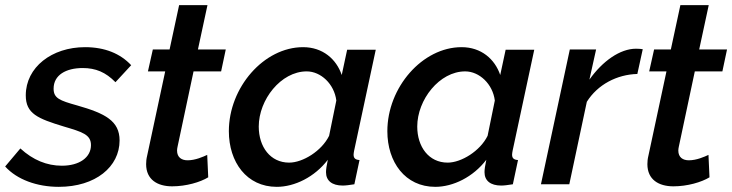

<svg xmlns="http://www.w3.org/2000/svg" viewBox="-45 -715 2841 745"><path d="M-25 -69C21 -18 99 10 183 10C326 10 419 -68 419 -170C419 -246 363 -275 254 -306C186 -325 163 -334 163 -371C163 -424 211 -451 276 -451C326 -451 365 -435 403 -396L464 -462C422 -507 362 -532 285 -532C156 -532 55 -454 55 -345C55 -274 101 -255 203 -224C274 -203 308 -193 308 -152C308 -104 263 -72 195 -72C137 -72 83 -94 34 -139Z M522 -78C522 -18 566 8 623 8C677 8 732 -8 763 -27L759 -114C744 -107 713 -93 683 -93C660 -93 642 -104 642 -131C642 -136 643 -141 644 -146L706 -438H813L831 -523H723L760 -695H650L613 -523H548L529 -438H596L526 -111C523 -99 522 -88 522 -78Z M843 -206C843 -86 912 10 1029 10C1098 10 1176 -28 1227 -95C1222 -72 1220 -57 1220 -47C1220 -14 1243 5 1285 5C1296 5 1311 3 1330 0L1350 -94C1334 -95 1327 -101 1327 -115C1327 -119 1328 -124 1329 -130L1413 -522H1302L1281 -424C1260 -486 1207 -532 1131 -532C979 -532 843 -376 843 -206ZM1232 -188C1203 -129 1130 -84 1077 -84C1004 -84 959 -145 959 -224C959 -328 1045 -438 1145 -438C1200 -438 1252 -389 1260 -325Z M1458 -206C1458 -86 1527 10 1644 10C1713 10 1791 -28 1842 -95C1837 -72 1835 -57 1835 -47C1835 -14 1858 5 1900 5C1911 5 1926 3 1945 0L1965 -94C1949 -95 1942 -101 1942 -115C1942 -119 1943 -124 1944 -130L2028 -522H1917L1896 -424C1875 -486 1822 -532 1746 -532C1594 -532 1458 -376 1458 -206ZM1847 -188C1818 -129 1745 -84 1692 -84C1619 -84 1574 -145 1574 -224C1574 -328 1660 -438 1760 -438C1815 -438 1867 -389 1875 -325Z M2166 -523 2054 0H2164L2232 -320C2274 -387 2349 -426 2428 -428L2449 -524C2443 -525 2436 -526 2423 -526C2361 -526 2293 -478 2242 -406L2268 -523Z M2467 -78C2467 -18 2511 8 2568 8C2622 8 2677 -8 2708 -27L2704 -114C2689 -107 2658 -93 2628 -93C2605 -93 2587 -104 2587 -131C2587 -136 2588 -141 2589 -146L2651 -438H2758L2776 -523H2668L2705 -695H2595L2558 -523H2493L2474 -438H2541L2471 -111C2468 -99 2467 -88 2467 -78Z"/></svg>

Font: FIGSv2-sans-serif SmBold Italic
Style: Regular
Weight: 600
Italic angle: -12°
Designer: Matt McInerney, Pablo Impallari, Rodrigo Fuenzalida
Foundry: Matt McInerney, Pablo Impallari, Rodrigo Fuenzalida
Version: Version 4.020;hotconv 1.0.109;makeotfexe 2.5.65596